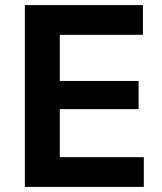

<svg xmlns="http://www.w3.org/2000/svg" viewBox="-20 -733 636 753"><path d="M77.5 0V-713H540.5V-596.5H214.5V-415.5H523.5V-305H214.5V-116.5H544V0Z"/></svg>

Font: Commissioner SemiBold
Style: Regular
Weight: 600
Designer: Kostas Bartsokas
Foundry: Kostas Bartsokas
Version: Version 1.000; ttfautohint (v1.8.3)